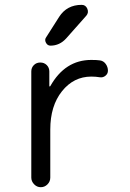

<svg xmlns="http://www.w3.org/2000/svg" viewBox="-20 -780 540 800"><path d="M226.6 -710Q258.8 -759.8 320.3 -759.8Q336.9 -759.8 343.8 -743.7Q350.6 -727.5 339.8 -714.8L255.9 -620.1Q228.5 -589.8 190.4 -589.8Q177.7 -589.8 171.4 -602.1Q165 -614.3 171.9 -624ZM110.4 -40V-482.4Q110.4 -498 121.1 -508.8Q131.8 -519.5 147.9 -519.5Q164.1 -519.5 174.8 -508.8Q185.5 -498 185.5 -482.4V-420.9Q185.5 -419.9 186.5 -419.9Q188.5 -419.9 189.5 -420.9Q251 -530.3 360.4 -530.3Q384.8 -530.3 396.5 -528.3Q411.1 -526.4 420.4 -513.7Q429.7 -501 429.7 -485.4Q429.7 -472.7 419.4 -464.4Q409.2 -456.1 396.5 -458Q378.9 -460.9 360.4 -460.9Q287.1 -460.9 238.3 -399.9Q189.5 -338.9 189.5 -240.2V-40Q189.5 -23.4 177.7 -11.7Q166 0 149.9 0Q133.8 0 122.1 -12.2Q110.4 -24.4 110.4 -40Z"/></svg>

Font: Rounded-X Mgen+ 1m regular
Style: Regular
Weight: 400
Designer: [Source Han Sans]
Ryoko NISHIZUKA  (kana & ideographs); Paul D. Hunt (Latin, Greek & Cyrillic); Wenlong ZHANG  (bopomofo
Version: Version 1.059.20150602